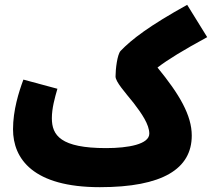

<svg xmlns="http://www.w3.org/2000/svg" viewBox="-20 -755 879 796"><path d="M394 21C654 21 775 -55 775 -193C775 -277 724 -364 633 -475C676 -508 738 -546 839 -601L756 -735C599 -648 526 -592 480 -544C466 -529 459 -468 459 -438C459 -416 497 -374 534 -328C567 -285 599 -239 599 -201C599 -157 512 -141 420 -141C231 -141 195 -194 195 -265C195 -306 207 -349 218 -387L77 -425C58 -374 34 -298 34 -219C34 -96 118 21 394 21Z"/></svg>

Font: Noto Sans Arabic ExtCond Blk
Style: Regular
Weight: 900
Width: 2
Designer: Monotype Design Team, Nadine Chahine, Nizar Qandah and Khaled Hosny
Foundry: Monotype Imaging Inc.
Version: Version 2.012